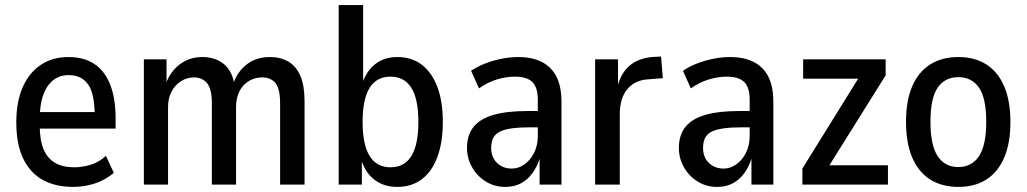

<svg xmlns="http://www.w3.org/2000/svg" viewBox="-20 -725 4033 754"><path d="M267 9Q198 9 148 -18.5Q98 -46 71 -102.5Q44 -159 44 -245Q44 -324 68.5 -381Q93 -438 139 -469.5Q185 -501 249 -501Q310 -501 351 -473.5Q392 -446 413 -392Q434 -338 434 -260V-220H121V-285H366L352 -268Q352 -357 326 -393.5Q300 -430 250 -430Q215 -430 190 -411Q165 -392 150.5 -354Q136 -316 136 -256V-233Q136 -174 151.5 -138Q167 -102 197 -85Q227 -68 271 -68Q303 -68 336 -78Q369 -88 396 -113L427 -46Q392 -17 351 -4Q310 9 267 9Z M545 0V-492H634V-398H632Q643 -428 663 -451Q683 -474 711 -487.5Q739 -501 774 -501Q823 -501 856 -476Q889 -451 899 -401H898Q913 -444 949.5 -472.5Q986 -501 1041 -501Q1082 -501 1112.5 -483Q1143 -465 1159.5 -427Q1176 -389 1176 -328V0H1080V-319Q1080 -377 1061.5 -399Q1043 -421 1010 -421Q981 -421 957.5 -407Q934 -393 920.5 -367Q907 -341 907 -305V0H812V-319Q812 -377 792.5 -399Q773 -421 743 -421Q714 -421 690.5 -406Q667 -391 653.5 -365Q640 -339 640 -306V0Z M1540 9Q1487 9 1450 -19.5Q1413 -48 1396 -105H1401V0H1310V-705H1406V-390H1400Q1417 -444 1452.5 -472.5Q1488 -501 1540 -501Q1598 -501 1637.5 -470Q1677 -439 1698 -382.5Q1719 -326 1719 -246Q1719 -167 1698 -109.5Q1677 -52 1637 -21.5Q1597 9 1540 9ZM1514 -68Q1568 -68 1595.5 -112.5Q1623 -157 1623 -246Q1623 -336 1595.5 -380Q1568 -424 1513 -424Q1459 -424 1431.5 -380Q1404 -336 1404 -246Q1404 -157 1431.5 -112.5Q1459 -68 1514 -68Z M1964 9Q1922 9 1888 -12Q1854 -33 1834 -68Q1814 -103 1814 -144Q1814 -195 1840 -227Q1866 -259 1918.5 -274Q1971 -289 2051 -289H2105V-225H2063Q2020 -225 1990.5 -221Q1961 -217 1943 -208Q1925 -199 1917 -183.5Q1909 -168 1909 -144Q1909 -107 1932 -85Q1955 -63 1990 -63Q2016 -63 2039.5 -79.5Q2063 -96 2077.5 -125Q2092 -154 2092 -191V-333Q2092 -382 2070.5 -403Q2049 -424 2002 -424Q1969 -424 1933 -413.5Q1897 -403 1861 -378L1830 -447Q1857 -465 1887.5 -476.5Q1918 -488 1950.5 -494.5Q1983 -501 2015 -501Q2070 -501 2108 -481.5Q2146 -462 2165.5 -423.5Q2185 -385 2185 -324V0H2099V-105H2100Q2090 -71 2071 -45Q2052 -19 2025.5 -5Q1999 9 1964 9Z M2317 0V-492H2407V-382H2404Q2417 -435 2450 -465Q2483 -495 2539 -501L2576 -503L2583 -418L2519 -413Q2470 -408 2442 -373Q2414 -338 2414 -276V0Z M2796 9Q2754 9 2720 -12Q2686 -33 2666 -68Q2646 -103 2646 -144Q2646 -195 2672 -227Q2698 -259 2750.5 -274Q2803 -289 2883 -289H2937V-225H2895Q2852 -225 2822.5 -221Q2793 -217 2775 -208Q2757 -199 2749 -183.5Q2741 -168 2741 -144Q2741 -107 2764 -85Q2787 -63 2822 -63Q2848 -63 2871.5 -79.5Q2895 -96 2909.5 -125Q2924 -154 2924 -191V-333Q2924 -382 2902.5 -403Q2881 -424 2834 -424Q2801 -424 2765 -413.5Q2729 -403 2693 -378L2662 -447Q2689 -465 2719.5 -476.5Q2750 -488 2782.5 -494.5Q2815 -501 2847 -501Q2902 -501 2940 -481.5Q2978 -462 2997.5 -423.5Q3017 -385 3017 -324V0H2931V-105H2932Q2922 -71 2903 -45Q2884 -19 2857.5 -5Q2831 9 2796 9Z M3131 0V-63L3368 -445L3370 -416H3134V-492H3458V-429L3219 -47L3217 -76H3467V0Z M3744 9Q3679 9 3633 -20Q3587 -49 3562.5 -106Q3538 -163 3538 -246Q3538 -330 3562.5 -386.5Q3587 -443 3633 -472Q3679 -501 3743 -501Q3808 -501 3853.5 -472Q3899 -443 3923.5 -386Q3948 -329 3948 -246Q3948 -163 3923.5 -106Q3899 -49 3853.5 -20Q3808 9 3744 9ZM3743 -69Q3796 -69 3824.5 -111.5Q3853 -154 3853 -247Q3853 -340 3824.5 -381Q3796 -422 3743 -422Q3691 -422 3662.5 -381Q3634 -340 3634 -247Q3634 -154 3662.5 -111.5Q3691 -69 3743 -69Z"/></svg>

Font: Nunito Sans 10pt Condensed SemiBold
Style: Regular
Weight: 600
Width: 3
Designer: Vernon Adams
Foundry: Vernon Adams
Version: Version 3.101;gftools[0.9.27]